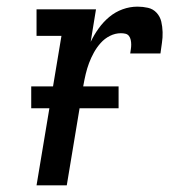

<svg xmlns="http://www.w3.org/2000/svg" viewBox="-20 -558 540 578"><path d="M90 0 165 -450H90V-530H269L253 -432Q263 -453 277 -472.5Q291 -492 309 -507Q327 -522 349 -530Q371 -538 394 -538Q410 -538 425.5 -534.5Q441 -531 451.5 -519.5Q462 -508 465.5 -493Q469 -478 469.5 -461.5Q470 -445 467.5 -429Q465 -413 463 -397H372Q373 -404 374 -410.5Q375 -417 375 -424Q375 -431 373.5 -438Q372 -445 368 -450Q364 -455 357.5 -456.5Q351 -458 344 -458Q327 -458 311 -450Q295 -442 283 -428.5Q271 -415 262.5 -399.5Q254 -384 248 -368Q242 -352 238 -335Q234 -318 231 -301L181 0ZM74 -232V-298H337V-232Z"/></svg>

Font: Iosevka Slab Medium
Style: Italic
Weight: 500
Italic angle: -9°
Monospace: yes
Designer: Belleve Invis
Foundry: Belleve Invis
Version: Version 11.1.0; ttfautohint (v1.8.3)